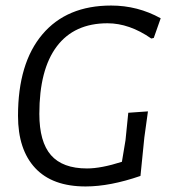

<svg xmlns="http://www.w3.org/2000/svg" viewBox="-20 -666 615 693"><path d="M381 -646Q477 -646 560 -600L535 -529L526 -527Q447 -582 368 -582Q248 -582 185 -498.5Q122 -415 122 -255Q122 -154 164 -106Q206 -58 294 -58Q345 -58 420 -82L433 -160L443 -259L514 -264L501 -170L487 -31Q377 7 289 7Q169 7 107 -59.5Q45 -126 45 -248Q45 -438 133 -542Q221 -646 381 -646Z"/></svg>

Font: Alegreya Sans
Style: Italic
Weight: 400
Italic angle: -7°
Designer: Juan Pablo del Peral
Foundry: Huerta Tipografica
Version: Version 2.007